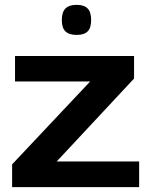

<svg xmlns="http://www.w3.org/2000/svg" viewBox="-20 -772 623 792"><path d="M30 0V-94L352 -436H42V-541H533V-448L214 -106H554V0ZM296 -628Q265 -628 250 -642.5Q235 -657 235 -689Q235 -722 250 -737Q265 -752 296 -752Q327 -752 341.5 -737Q356 -722 356 -689Q356 -657 341.5 -642.5Q327 -628 296 -628Z"/></svg>

Font: Georama SemiExpanded SemiBold
Style: Regular
Weight: 600
Width: 6
Designer: Jean-Baptiste Levee
Foundry: Production Type
Version: Version 1.001